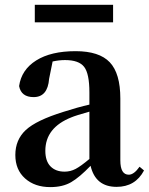

<svg xmlns="http://www.w3.org/2000/svg" viewBox="-20 -764 621 800"><path d="M451.2 -744.1V-670.9H125V-744.1ZM352.5 -101.6V-298.8Q293.9 -282.2 278.3 -275.4Q168.9 -232.4 168.9 -135.7Q168.9 -92.8 190.4 -70.8Q211.9 -48.8 249 -48.8Q273.4 -48.8 294.9 -60.1Q316.4 -71.3 352.5 -101.6ZM561.5 -69.3 580.1 -53.7Q543.9 14.6 465.8 14.6Q377.9 14.6 357.4 -73.2Q311.5 -25.4 276.4 -4.9Q241.2 15.6 189.5 15.6Q125 15.6 84.5 -20.5Q43.9 -56.6 43.9 -118.2Q43.9 -181.6 87.4 -222.2Q130.9 -262.7 244.1 -297.9Q304.7 -317.4 352.5 -328.1V-378.9Q352.5 -457 330.6 -485.4Q308.6 -513.7 251 -513.7Q225.6 -513.7 199.2 -507.8L184.6 -435.5Q178.7 -359.4 120.1 -359.4Q68.4 -359.4 59.6 -405.3Q69.3 -473.6 130.9 -512.2Q192.4 -550.8 294.9 -550.8Q393.6 -550.8 437.5 -504.4Q481.4 -458 481.4 -353.5V-95.7Q481.4 -36.1 516.6 -36.1Q538.1 -36.1 561.5 -69.3Z"/></svg>

Font: GenRyuMin TW TTF Bold
Style: Regular
Weight: 700
Version: Version 1.300